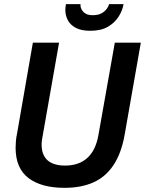

<svg xmlns="http://www.w3.org/2000/svg" viewBox="-20 -891 697 923"><path d="M290 12Q179 12 117 -35Q55 -82 55 -181Q55 -196 56.5 -213.5Q58 -231 62 -249L138 -686H264L186 -243Q184 -233 182 -220Q180 -207 180 -197Q180 -146 208.5 -120.5Q237 -95 293 -95Q359 -95 399.5 -131.5Q440 -168 453 -241L532 -686H657L579 -242Q563 -153 525 -96.5Q487 -40 428.5 -14Q370 12 290 12ZM414 -743Q370 -743 343.5 -757.5Q317 -772 305.5 -795Q294 -818 294 -844Q294 -850 295 -857Q296 -864 297 -871H367Q367 -867 367 -863Q367 -859 368 -856Q371 -846 377.5 -837.5Q384 -829 395.5 -823.5Q407 -818 426 -818Q451 -818 467 -826.5Q483 -835 492.5 -847.5Q502 -860 504 -871H574Q569 -841 550.5 -811.5Q532 -782 499 -762.5Q466 -743 414 -743Z"/></svg>

Font: Archivo SemiCondensed SemiBold
Style: Italic
Weight: 600
Width: 4
Italic angle: -10°
Designer: Hector Gatti
Foundry: Omnibus-Type
Version: Version 2.001